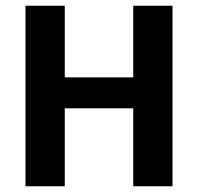

<svg xmlns="http://www.w3.org/2000/svg" viewBox="-20 -650 692 670"><path d="M69 0V-630H206V-380H445V-630H582V0H445V-272H206V0Z"/></svg>

Font: Mukta Mahee
Style: Bold
Weight: 700
Designer: Shuchita Grover, Noopur Datye, Girish Dalvi, Yashodeep Gholap
Foundry: Ek Type
Version: Version 2.538;PS 1.000;hotconv 16.6.51;makeotf.lib2.5.65220;